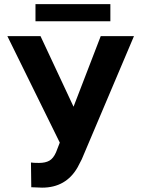

<svg xmlns="http://www.w3.org/2000/svg" viewBox="-20 -883 671 914"><path d="M330.1 -375 459.5 -710.9H617.7L369.1 -124.5L349.1 -85.9Q293.9 10.3 180.2 10.3L128.9 8.3L127.4 -109.4Q139.2 -107.4 165.5 -107.4Q196.3 -107.4 215.1 -118.2Q233.9 -128.9 246.6 -157.7L264.6 -204.1L15.1 -710.9H172.9ZM505.4 -781.7H148.9V-863.3H505.4Z"/></svg>

Font: RobotoInd
Style: Bold
Weight: 700
Designer: Google
Version: Version 2.001150; 2014